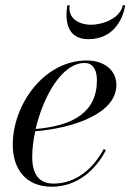

<svg xmlns="http://www.w3.org/2000/svg" viewBox="-20 -700 498 730"><path d="M245 -680H236C226 -619 236 -551 316 -551C406 -551 446 -619 456 -680H447C437 -631 373 -606 326 -606C279 -606 237 -631 245 -680ZM102.5 -103.5C102.5 -133.5 106.5 -167 114 -201C262.5 -213 422.5 -269.5 422.5 -377C422.5 -429.5 381 -470 309 -470C148.5 -470 28.5 -303.5 28.5 -150C28.5 -55 80.5 10 176.5 10C273 10 343.5 -53 382.5 -129L374.5 -133.5C335 -59.5 269 -2 184 -2C137.5 -2 102.5 -26.5 102.5 -103.5ZM302 -460.5C337 -460.5 348.5 -428.5 348.5 -395.5C348.5 -272 257 -222 115.5 -209.5C144 -332 214.5 -460.5 302 -460.5Z"/></svg>

Font: Bodoni* 24pt
Style: Italic
Weight: 400
Italic angle: -13°
Version: Version 2.3